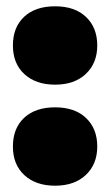

<svg xmlns="http://www.w3.org/2000/svg" viewBox="-20 -580 350 610"><path d="M155 10Q94 10 57.5 -23.5Q21 -57 21 -114.5Q21 -172.5 56.8 -205.8Q92.5 -239 155 -239Q218 -239 253.5 -205Q289 -171 289 -114.5Q289 -58.5 252.8 -24.2Q216.5 10 155 10ZM155 -311Q94 -311 57.5 -344.5Q21 -378 21 -435.5Q21 -493.5 56.8 -526.8Q92.5 -560 155 -560Q218 -560 253.5 -526Q289 -492 289 -435.5Q289 -379.5 252.8 -345.2Q216.5 -311 155 -311Z"/></svg>

Font: Encode Sans SC Black
Style: Regular
Weight: 900
Version: Version 3.002